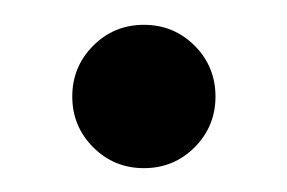

<svg xmlns="http://www.w3.org/2000/svg" viewBox="-20 -450 235 157"><path d="M156.2 -371.1Q156.2 -346.7 139.2 -329.6Q122.1 -312.5 97.7 -312.5Q73.2 -312.5 56.2 -329.6Q39.1 -346.7 39.1 -371.1Q39.1 -395.5 56.2 -412.6Q73.2 -429.7 97.7 -429.7Q122.1 -429.7 139.2 -412.6Q156.2 -395.5 156.2 -371.1Z"/></svg>

Font: Comfortaa
Style: Regular
Weight: 400
Designer: Johan Aakerlund - aajohan
Foundry: Johan Aakerlund
Version: Version 2.004 2013